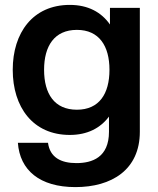

<svg xmlns="http://www.w3.org/2000/svg" viewBox="-20 -552 645 784"><path d="M288 212C435 212 551 142 551 -14V-520H429V-452C394 -502 340 -532 265 -532C114 -532 32 -418 32 -267C32 -115 114 -1 265 -1C337 -1 390 -29 425 -76V-14C425 91 356 114 292 114C229 114 184 91 176 31H53C61 143 142 212 288 212ZM294 -104C202 -104 160 -169 160 -267C160 -364 202 -430 294 -430C385 -430 427 -364 427 -267C427 -169 385 -104 294 -104Z"/></svg>

Font: Aspekta 600
Style: Regular
Weight: 600
Designer: Ivo Dolenc
Version: Version 2.100